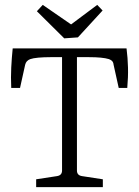

<svg xmlns="http://www.w3.org/2000/svg" viewBox="-20 -766 569 786"><path d="M128 0V-32L213 -45Q234 -48 234 -68V-532H187Q159 -532 137 -530Q115 -528 104 -524Q87 -518 83 -501L62 -406H26Q24 -450 26 -489.5Q28 -529 32 -568H498Q503 -529 504 -489.5Q505 -450 501 -406H466L445 -501Q444 -511 439 -516Q434 -521 426 -524Q400 -532 344 -532H295V-68Q295 -48 316 -45L401 -32V0ZM400 -723 299 -613 243 -609 131 -720 155 -746 271 -666 378 -746Z"/></svg>

Font: Rasa Light
Style: Regular
Weight: 300
Designer: Anna Giedrys (Yrsa+Rasa design), David Brezina (Yrsa art-direction, Rasa art-direction, design)
Foundry: Rosetta Type Foundry
Version: Version 2.004